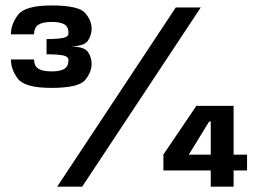

<svg xmlns="http://www.w3.org/2000/svg" viewBox="-20 -702 968 722"><path d="M173 -371.5Q274.5 -371.5 299.5 -400.5Q324.5 -429.5 324.5 -462.5Q324.5 -485.5 311.2 -506Q298 -526.5 245 -527.5Q297.5 -528.5 311 -549.5Q324.5 -570.5 324.5 -593.5Q324.5 -626 299.5 -653.8Q274.5 -681.5 173.5 -681.5Q74.5 -681.5 47.8 -646.2Q21 -611 21 -573H108Q108 -598 124.2 -608.8Q140.5 -619.5 174 -619.5Q206.5 -619.5 222 -610.5Q237.5 -601.5 237.5 -577.5Q237.5 -564.5 219.8 -560Q202 -555.5 155 -555V-498Q202.5 -497.5 220 -493Q237.5 -488.5 237.5 -476.5Q237.5 -453 222.2 -443.2Q207 -433.5 174 -433.5Q139.5 -433.5 123.8 -444Q108 -454.5 108 -478.5H21Q21 -440.5 47.2 -406Q73.5 -371.5 173 -371.5ZM195 0H289L735 -674H641ZM772.5 0H858.5V-61H909V-120.5H858.5V-304H718.5L594.5 -121V-61H772.5ZM690 -120.5 766.5 -245H772.5V-120.5Z"/></svg>

Font: Anybody SemiCondensed ExtraBold
Style: Regular
Weight: 800
Width: 4
Version: Version 1.113;gftools[0.9.25]